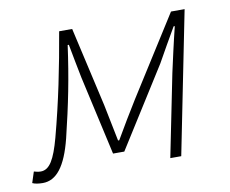

<svg xmlns="http://www.w3.org/2000/svg" viewBox="-85 -555 765 639"><g transform="rotate(-10 298.0 -236.0)"><path d="M11 8C57 8 90 -33 113 -125C140 -236 157 -321 172 -430H176C184 -389 190 -354 198 -316L258 -48H296L465 -316C486 -354 507 -390 530 -430H534C521 -378 507 -314 499 -278L443 0H480L576 -480H530L361 -213C337 -174 310 -130 286 -88H282C274 -129 265 -172 257 -212L196 -480H152C132 -363 109 -249 78 -133C59 -63 41 -31 11 -31C3 -31 -6 -33 -12 -35L-24 2C-16 6 -3 8 11 8Z"/></g></svg>

Font: Source Sans Pro Light
Style: Italic
Weight: 300
Italic angle: -11°
Designer: Paul D. Hunt
Foundry: Adobe Systems Incorporated
Version: Version 3.006;hotconv 1.0.111;makeotfexe 2.5.65597